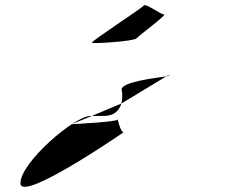

<svg xmlns="http://www.w3.org/2000/svg" viewBox="-20 -800 943 742"><path d="M59 -92C59 -14 458 -289 458 -289C444 -289 434 -348 434 -338C434 -329 271 -321 257 -320L335 -352H330C268 -352 59 -172 59 -92ZM335 -352H382C424 -352 442 -376 449 -400ZM335 -635C335 -630 498 -640 508 -652C518 -664 627 -744 614 -744C601 -744 541 -790 535 -778C528 -768 335 -643 335 -635ZM449 -400 623 -505C584 -499 450 -484 450 -454C450 -453 456 -426 449 -400ZM623 -505C638 -507 644 -508 628 -508Z"/></svg>

Font: Ampere
Style: SCUltExt
Weight: 400
Version: Version 1